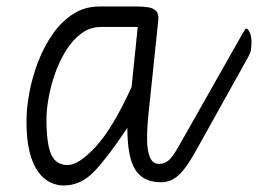

<svg xmlns="http://www.w3.org/2000/svg" viewBox="-20 -561 794 591"><path d="M176 10Q155 10 134.5 0.2Q114 -9.5 97.5 -32Q81 -54.5 71.2 -92.8Q61.5 -131 61.5 -187.5Q61.5 -228.5 70.5 -276.5Q79.5 -324.5 97.5 -371.2Q115.5 -418 142.5 -456.5Q169.5 -495 205.2 -518Q241 -541 286 -541H400.5Q421 -541 436.8 -538.5Q452.5 -536 461 -526.5Q469.5 -517 467 -496.5L436.5 -205Q432.5 -165 432.8 -131.2Q433 -97.5 441.5 -77Q450 -56.5 469.5 -56.5Q481 -56.5 487 -47Q493 -37.5 493.5 -26.5Q494.5 -16.5 490 -8.2Q485.5 0 476 0Q421 0 396.5 -38.5Q372 -77 372 -167.5Q316 -83 273.2 -36.5Q230.5 10 176 10ZM188 -53Q222.5 -53 274.8 -109.5Q327 -166 385 -293L404 -478H291Q257 -478 230 -457.8Q203 -437.5 182.8 -404.8Q162.5 -372 149.2 -334Q136 -296 129.5 -259.2Q123 -222.5 123 -195Q123 -116.5 138 -84.8Q153 -53 188 -53ZM469.5 -56.5Q486.5 -56.5 499.2 -67.5Q512 -78.5 532 -114L728.5 -461Q735.5 -473 738 -473Q743 -473.5 749 -460.5Q755 -447.5 754 -425Q753.5 -406.5 750.2 -399Q747 -391.5 744.5 -386.5L582 -95Q552.5 -42 529 -21Q505.5 0 476 0Q462.5 0 456 -8.8Q449.5 -17.5 449 -28.5Q448.5 -39 454 -47.8Q459.5 -56.5 469.5 -56.5Z"/></svg>

Font: Edu NSW ACT Cursive
Style: Regular
Weight: 400
Designer: Tina and Corey Anderson, Eben Sorkin, Mirko Velimirovic
Foundry: Sorkin Type Co.
Version: Version 2.000